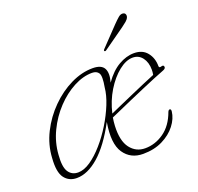

<svg xmlns="http://www.w3.org/2000/svg" viewBox="-118 -785 947 919"><g transform="rotate(-20 355.5 -325.5)"><path d="M658 -137.5Q654 -101.5 628.2 -68.2Q602.5 -35 559.8 -13.8Q517 7.5 460.5 7.5Q397 7.5 363.8 -41.5Q330.5 -90.5 348.5 -196Q294 -94 236 -43.2Q178 7.5 122.5 7.5Q83 7.5 60.5 -22.2Q38 -52 43.5 -123Q47 -189 77.5 -249.8Q108 -310.5 155.8 -358.2Q203.5 -406 260 -433.5Q316.5 -461 372 -461Q416.5 -461 429.8 -436.2Q443 -411.5 430 -366.5Q464.5 -415.5 504 -438.2Q543.5 -461 582.5 -461Q626 -461 649 -432.2Q672 -403.5 672 -362.5Q672 -352 685 -356.5Q697.5 -360.5 698.5 -349Q699 -340.5 686.5 -335.5Q665 -327.5 632.5 -314Q600 -300.5 562.5 -284.5Q525 -268.5 489.2 -252.8Q453.5 -237 425.2 -224.5Q397 -212 383 -206Q379.5 -185 378.5 -164.5Q375 -89 403.5 -51.8Q432 -14.5 479 -14.5Q530 -14.5 574.5 -45.8Q619 -77 642 -140.5Q646 -149.5 651.5 -149.5Q659 -149.5 658 -137.5ZM569.5 -443Q535.5 -443 498.5 -413.5Q461.5 -384 431.2 -334.5Q401 -285 387 -224.5Q405 -232.5 435.5 -246Q466 -259.5 502 -275.2Q538 -291 573 -306Q608 -321 634 -331.5Q636.5 -345.5 636.5 -357Q636.5 -395 618.2 -419Q600 -443 569.5 -443ZM77.5 -126.5Q72.5 -66 89.2 -40.8Q106 -15.5 138 -15.5Q167.5 -15.5 201 -38.2Q234.5 -61 267.5 -98.8Q300.5 -136.5 328 -181.5Q355.5 -226.5 373.8 -271.8Q392 -317 395.5 -354.5Q405.5 -409.5 395.5 -425.2Q385.5 -441 362 -441Q316 -441 267.8 -415.5Q219.5 -390 177.8 -345.8Q136 -301.5 108.8 -245Q81.5 -188.5 77.5 -126.5ZM546 -621.5Q563 -639 574.8 -649Q586.5 -659 598 -657.5Q607 -656.5 610.2 -649.5Q613.5 -642.5 610.5 -634Q607 -624.5 596.5 -615.5Q586 -606.5 572 -596.5L463.5 -519.5Q457 -515 454 -518.5Q450 -521.5 457.5 -529Z"/></g></svg>

Font: Fraunces 9pt S000 Thin
Style: Italic
Weight: 100
Italic angle: -16°
Version: Version 1.000; ttfautohint (v1.8.3)